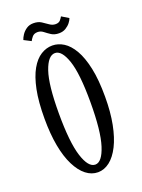

<svg xmlns="http://www.w3.org/2000/svg" viewBox="-127 -696 566 767"><g transform="rotate(-20 156.0 -313.0)"><path d="M154.5 11Q127.5 11 104 -7.2Q80.5 -25.5 62.8 -60.8Q45 -96 35.5 -147Q26 -198 26 -263.5Q26 -335 36.2 -385.2Q46.5 -435.5 64.5 -467Q82.5 -498.5 105.8 -513Q129 -527.5 154.5 -527.5Q179.5 -527.5 202.5 -513Q225.5 -498.5 243.8 -467Q262 -435.5 272.8 -385.2Q283.5 -335 283.5 -263.5Q283.5 -198 273.5 -147Q263.5 -96 245.8 -60.8Q228 -25.5 204.5 -7.2Q181 11 154.5 11ZM154.5 -21.5Q183 -21.5 202 -80.8Q221 -140 221 -263.5Q221 -385 202 -440.2Q183 -495.5 154.5 -495.5Q125 -495.5 106 -440.2Q87 -385 87 -263.5Q87 -140 106 -80.8Q125 -21.5 154.5 -21.5ZM198 -564Q178.5 -564 165.5 -572.5Q152.5 -581 141.8 -589.5Q131 -598 118 -598Q102.5 -598 94.5 -588Q86.5 -578 84 -572L54 -587.5Q56.5 -596.5 64.2 -608.2Q72 -620 84.5 -628.5Q97 -637 114 -637Q134 -637 147.2 -628.5Q160.5 -620 172.2 -611.5Q184 -603 197.5 -603Q211 -603 217.8 -611Q224.5 -619 227.5 -625L257 -607Q254.5 -599 246.8 -589Q239 -579 226.8 -571.5Q214.5 -564 198 -564Z"/></g></svg>

Font: Imbue Light
Style: Regular
Weight: 300
Designer: Tyler Finck
Foundry: Etcetera Type Company
Version: Version 1.102